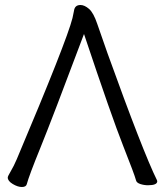

<svg xmlns="http://www.w3.org/2000/svg" viewBox="-20 -731 660 768"><path d="M609 -6Q609 10 572 10Q556 10 541 5Q526 0 524 -10Q518 -33 472.5 -148Q427 -263 316 -595Q188 -254 142 -141Q96 -28 87 6Q84 17 67.5 17Q51 17 31 5Q11 -7 11 -21Q11 -26 23 -46Q35 -66 47 -94Q247 -567 270 -659Q274 -677 276 -688Q279 -711 302 -711Q318 -711 336 -695.5Q354 -680 369 -635.5Q384 -591 410 -518Q553 -121 608 -10Q609 -8 609 -6Z"/></svg>

Font: Fusion Kai T
Style: Regular
Weight: 400
Designer: Fontworks Inc.
Version: Version 24.134;May 13, 2024